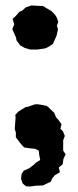

<svg xmlns="http://www.w3.org/2000/svg" viewBox="-20 -533 284 702"><path d="M68 6 53 -11 38 -31V-48L34 -61L35 -77L37 -102L36 -113L47 -125L73 -141L83 -143L106 -151L116 -152L130 -150L150 -146L156 -142L166 -132L178 -121L185 -104L195 -93L205 -79L201 -62L210 -53L217 -36L211 -20V18L220 31L212 48L209 68L195 79L199 97L180 108L170 121L166 131L137 145L111 146L90 149L75 148L63 138L57 121L59 103L67 91L87 82L104 69L111 62L127 52L123 31L122 18L108 11L87 9ZM90 -352 70 -358 54 -367 40 -386 39 -395 25 -426 32 -444 26 -464 38 -475 51 -490 61 -494 74 -506 95 -513 112 -512 137 -511 152 -502 169 -492 182 -478 188 -468 193 -453 188 -439 192 -426 187 -403 180 -387 173 -372 156 -361 145 -356 117 -352Z"/></svg>

Font: Winky Rough SemiBold
Style: Regular
Weight: 600
Designer: Simon Atzbach
Foundry: typofactur
Version: Version 1.206; ttfautohint (v1.8.4.7-5d5b)